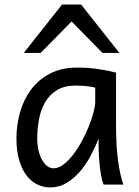

<svg xmlns="http://www.w3.org/2000/svg" viewBox="-20 -801 602 833"><path d="M393.1 -420.9Q387.2 -422.4 379.9 -423.8Q372.6 -425.3 362.5 -426.5Q352.5 -427.7 339.1 -428.7Q325.7 -429.7 307.6 -429.7Q259.8 -429.7 227.8 -410.4Q195.8 -391.1 176.8 -359.1Q157.7 -327.1 149.7 -285.6Q141.6 -244.1 141.6 -200.2Q141.6 -171.9 147.2 -148.2Q152.8 -124.5 162.6 -107.2Q172.4 -89.8 185.1 -80.3Q197.8 -70.8 212.4 -70.8Q233.9 -70.8 255.6 -87.4Q277.3 -104 297.4 -130.1Q317.4 -156.2 335 -188.7Q352.5 -221.2 365.5 -253.2Q378.4 -285.2 385.7 -313.5Q393.1 -341.8 393.1 -358.9ZM429.7 0Q424.3 -11.7 420.2 -32.2Q416 -52.7 413.3 -75.9Q410.6 -99.1 409.2 -122.1Q407.7 -145 407.7 -161.1V-200.2Q393.1 -162.1 372.8 -124.3Q352.5 -86.4 326.4 -56.2Q300.3 -25.9 268.1 -6.8Q235.8 12.2 197.8 12.2Q167 12.2 140.1 -1.5Q113.3 -15.1 93.5 -42Q73.7 -68.8 62.5 -108.6Q51.3 -148.4 51.3 -200.2Q51.3 -258.3 66.9 -313.7Q82.5 -369.1 114.7 -412.4Q147 -455.6 196.8 -481.7Q246.6 -507.8 314.9 -507.8Q362.3 -507.8 404.3 -501.7Q446.3 -495.6 483.4 -485.8V-258.8Q483.4 -166.5 492.2 -103.8Q501 -41 515.1 0ZM83 -571.3 249 -781.2H332L498 -571.3H424.8L290.5 -708L156.2 -571.3Z"/></svg>

Font: Andika Afr
Style: Regular
Weight: 400
Designer: Victor Gaultney, Annie Olsen, Julie Remington, Don Collingsworth, Eric Hays, Becca Hirsbrunner
Foundry: SIL International
Version: Version 5.000